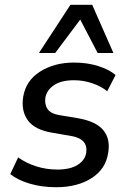

<svg xmlns="http://www.w3.org/2000/svg" viewBox="-20 -775 538 804"><path d="M215 9Q155 9 104.5 -6Q54 -21 23 -46L56 -116Q89 -92 131.5 -78.5Q174 -65 220 -65Q274 -65 305 -84.5Q336 -104 341 -135Q350 -194 276 -206L200 -219Q126 -231 97 -270.5Q68 -310 77 -369Q88 -437 147.5 -475Q207 -513 290 -513Q345 -513 391 -498.5Q437 -484 464 -461L429 -393Q403 -414 366 -426.5Q329 -439 290 -439Q236 -439 205.5 -418Q175 -397 170 -366Q166 -337 179.5 -318Q193 -299 228 -293L306 -280Q382 -267 412.5 -230Q443 -193 433 -135Q423 -67 363.5 -29Q304 9 215 9ZM143 -553 275 -755H366L455 -553H389L316 -693L211 -553Z"/></svg>

Font: Mulish SemiBold
Style: Italic
Weight: 600
Italic angle: -9°
Designer: Vernon Adams
Foundry: Vernon Adams
Version: Version 3.603; ttfautohint (v1.8.3)